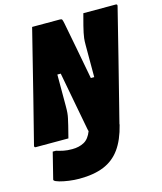

<svg xmlns="http://www.w3.org/2000/svg" viewBox="-167 -799 971 1148"><g transform="rotate(-15 319.0 -225.0)"><path d="M179 0H-23Q-33 0 -31 -11Q4 -148 38.5 -285.5Q73 -423 107 -560Q116 -595 124.5 -630Q133 -665 142 -700H314Q324 -700 327 -695.5Q330 -691 334 -671Q348 -597 365.5 -507.5Q383 -418 402 -314H423Q423 -390 423 -436.5Q423 -483 423 -510.5Q423 -538 425 -554.5Q427 -571 430.5 -587Q434 -603 440 -628Q445 -648 450 -666Q455 -684 459 -700H660Q670 -700 668 -689Q631 -541 594 -392.5Q557 -244 519 -95Q513 -71 507 -48Q501 -25 496 -4Q496 -2 496 0Q474 89 434.5 144Q395 199 333 224.5Q271 250 181 250Q150 250 117 245.5Q84 241 59.5 234Q35 227 29 220Q26 217 28 212Q37 175 48 132Q59 89 68 52H88Q111 59 132.5 63.5Q154 68 185 68Q228 68 259 51Q290 34 307 -11Q305 -15 303 -26Q288 -106 270.5 -197.5Q253 -289 235 -386H214Q214 -310 214 -264Q214 -218 214 -191.5Q214 -165 212.5 -148.5Q211 -132 207.5 -116.5Q204 -101 198 -75Q191 -50 187.5 -33.5Q184 -17 179 0Z"/></g></svg>

Font: Recursive Mn Lnr St XBk
Style: Italic
Weight: 1000
Italic angle: -15°
Monospace: yes
Version: Version 1.079;hotconv 1.0.112;makeotfexe 2.5.65598; ttfautoh